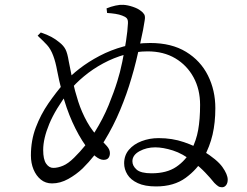

<svg xmlns="http://www.w3.org/2000/svg" viewBox="-20 -791 1040 807"><path d="M430.2 -736.5 427.9 -755.8Q446.3 -763.3 465.4 -767.5Q484.5 -771.7 498.2 -770.7Q516.5 -769.7 537.8 -762.6Q559.2 -755.5 571 -746Q581.3 -738.9 586.3 -730.4Q591.3 -721.9 587.9 -703.8Q586.4 -691.8 581.4 -665.7Q576.4 -639.6 568.6 -605.3Q560.9 -571.1 551.9 -534Q542.9 -496.9 532.3 -462.1Q513.6 -397.3 485.4 -329.5Q457.3 -261.7 418.7 -198.5Q380 -135.3 327.4 -83.2Q300.5 -57.5 266.9 -38.8Q233.2 -20.1 198.7 -20.1Q171.3 -20.1 151.6 -36.2Q131.8 -52.4 120.8 -79Q109.9 -105.6 109.9 -137.7Q109.9 -200.9 130.5 -255.2Q151 -309.5 183.3 -356.3Q215.5 -403.1 250.9 -443.5Q276.2 -473.2 313.8 -502.2Q351.3 -531.3 398.4 -556.1Q445.4 -580.9 499.3 -595.6Q553.2 -610.3 611.6 -610.3Q701.1 -610.3 762 -573.1Q822.9 -536 854 -473.7Q885.1 -411.4 885.1 -336.4Q885.1 -275.6 873.5 -225.4Q861.9 -175.2 835.9 -127.7Q809.8 -79.9 760.5 -43.6Q711.1 -7.4 636 -7.4Q588.6 -7.4 559 -21.3Q529.3 -35.1 515.6 -57.3Q501.8 -79.6 501.8 -104.5Q501.8 -138 521.9 -161.6Q542.1 -185.2 575.4 -197.8Q608.8 -210.5 646.5 -210.5Q704.1 -210.5 753.1 -193.6Q802 -176.7 832.7 -157.2Q892.8 -120.1 914.9 -88.9Q937.1 -57.6 937.1 -35.9Q937.1 -21.5 930.3 -12.7Q923.5 -3.9 913.2 -3.9Q903.6 -3.9 897 -8.4Q890.3 -12.8 880.8 -22.3Q864.1 -43.3 842.2 -66.1Q820.3 -89 791.1 -111.6Q748 -145.5 706.6 -158.6Q665.2 -171.7 632.2 -171.7Q596 -171.7 566.3 -155.5Q536.5 -139.2 536.5 -113.1Q536.5 -93.9 554.2 -78.2Q571.8 -62.6 617.1 -62.6Q681 -62.6 720.9 -89.7Q760.9 -116.8 784.7 -161.3Q804.9 -199.9 812.9 -244.6Q821 -289.3 821 -350.2Q821 -415.5 793.5 -465.9Q766.1 -516.4 716.9 -545.8Q667.6 -575.1 600.7 -575.1Q553.4 -575.1 505.7 -561.8Q458 -548.4 413.9 -524.7Q369.9 -501 332.9 -470.2Q295.8 -439.5 269.4 -406.3Q212.5 -331.5 187 -269.9Q161.5 -208.3 161.5 -160.7Q161.5 -121.3 173.8 -103.3Q186.1 -85.3 204.1 -85.3Q222.9 -85.3 244.8 -94.4Q266.7 -103.5 291.5 -128.2Q342.5 -178.5 378 -235.5Q413.4 -292.4 436.4 -348.5Q459.3 -404.6 473.1 -449.6Q484.7 -485.8 493.9 -530.9Q503.1 -576.1 509.8 -619.3Q516.4 -662.5 517.7 -692.1Q518.7 -707.5 512.8 -714.2Q506.9 -720.8 493.8 -725.4Q482.1 -730.1 465.1 -732.8Q448.1 -735.4 430.2 -736.5ZM151.4 -654.5Q178.4 -645.5 196.9 -635.3Q215.3 -625.2 230 -612.7Q247.2 -599.3 255.4 -583.3Q263.5 -567.4 268.9 -533.8Q275.8 -496.9 285 -453.1Q294.3 -409.2 308.8 -364.3Q323.3 -319.5 346.1 -278.5Q368.9 -237.5 402 -205.4Q416.5 -191.3 429.3 -176.9Q442 -162.4 442 -147.5Q442 -135.5 436.1 -127.5Q430.3 -119.5 416.1 -119.1Q400.4 -118.8 381.1 -134.2Q361.7 -149.5 341.1 -176.9Q310.1 -220.4 284 -278.4Q258 -336.4 241.3 -401.5Q226.9 -457.2 220.2 -494Q213.6 -530.7 203.8 -556.6Q193.3 -584.9 177.6 -602Q161.9 -619 138.2 -640.9Z"/></svg>

Font: Noto Serif HK
Style: Regular
Weight: 200
Designer: Ryoko NISHIZUKA 西塚涼子 (kana & ideographs); Frank Grießhammer (Latin, Greek & Cyrillic); Wenlong ZHANG 张文龙 (bopomofo); San
Foundry: Adobe
Version: Version 2.001;hotconv 1.1.0;makeotfexe 2.6.0